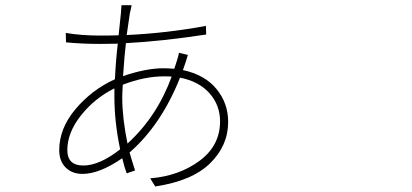

<svg xmlns="http://www.w3.org/2000/svg" viewBox="-20 -666 1540 717"><path d="M456.1 -129.9Q566.4 -230.5 621.1 -379.9Q612.3 -380.9 592.8 -380.9Q519.5 -380.9 438.5 -349.6Q436.5 -318.4 436.5 -301.8Q436.5 -225.6 456.1 -129.9ZM291 -47.9Q351.6 -47.9 428.7 -108.4Q407.2 -210.9 407.2 -303.7V-335.9Q334 -299.8 282.7 -235.4Q231.4 -170.9 231.4 -105.5Q231.4 -47.9 291 -47.9ZM630.9 -409.2Q644.5 -448.2 648.4 -468.8L681.6 -460.9Q680.7 -457 673.8 -435.5Q667 -414.1 663.1 -404.3Q745.1 -386.7 788.6 -333.5Q832 -280.3 832 -210.9Q832 -122.1 764.6 -56.2Q697.3 9.8 559.6 30.3L541 0Q648.4 -8.8 725.1 -65.4Q801.8 -122.1 801.8 -212.9Q801.8 -273.4 762.2 -317.9Q722.7 -362.3 652.3 -376Q582 -199.2 463.9 -96.7Q468.8 -78.1 484.4 -29.3L453.1 -18.6Q444.3 -42 436.5 -75.2Q351.6 -16.6 288.1 -16.6Q249 -16.6 225.1 -40.5Q201.2 -64.5 201.2 -105.5Q201.2 -186.5 262.2 -258.8Q323.2 -331.1 409.2 -370.1Q412.1 -436.5 419.9 -502.9Q408.2 -502.9 385.7 -502.4Q363.3 -502 352.5 -502Q287.1 -502 226.6 -507.8L225.6 -543Q284.2 -533.2 352.5 -533.2Q398.4 -533.2 422.9 -534.2Q426.8 -568.4 431.6 -617.2Q433.6 -640.6 433.6 -646.5H471.7Q470.7 -642.6 464.8 -615.2Q456.1 -558.6 453.1 -535.2Q601.6 -542 749 -569.3L750 -537.1Q583 -511.7 450.2 -504.9Q445.3 -465.8 439.5 -381.8Q525.4 -411.1 589.8 -411.1Q605.5 -411.1 630.9 -409.2Z"/></svg>

Font: Bpmf Zihi Sans ExtraLight
Style: ExtraLight
Weight: 250
Foundry: But Ko
Version: Version 1.320